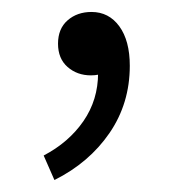

<svg xmlns="http://www.w3.org/2000/svg" viewBox="-20 -122 296 321"><path d="M144 0 132 -72 172 -15Q159 4 132 4Q109 4 93 -10Q77 -24 77 -49Q77 -74 93 -88Q109 -102 133 -102Q162 -102 179.5 -78Q197 -54 197 -12Q197 51 163 100.5Q129 150 71 179L53 138Q95 116 119.5 80.5Q144 45 144 0Z"/></svg>

Font: 寒蝉端黑体 Light
Style: Regular
Weight: 300
Designer: ChillDuanSans {Warren2060}; 
Source Han Sans {Ryoko NISHIZUKA 西塚涼子 (kana, bopomofo & ideographs); Paul D. Hunt (Latin, G
Foundry: ChillType&Adobe
Version: Version 1.300;Glyphs 3.3 (3306)